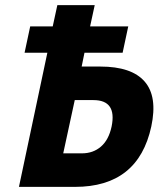

<svg xmlns="http://www.w3.org/2000/svg" viewBox="-20 -730 640 750"><path d="M54 0 165 -524H76L98 -627H186L204 -710H350L332 -627H481L459 -524H310L299 -470H372Q494 -470 545 -411.5Q596 -353 571 -236Q520 0 273 0ZM227 -131H300Q344 -131 374.5 -157.5Q405 -184 416 -236Q437 -339 345 -339H272Z"/></svg>

Font: Geist Mono Black
Style: Italic
Weight: 900
Italic angle: -12°
Monospace: yes
Designer: Basement.studio, Andrés Briganti, Mateo Zaragoza
Foundry: Basement.studio, Vercel, Andrés Briganti, Guido Ferreyra, Mateo Zaragoza
Version: Version 1.500; ttfautohint (v1.8.4.7-5d5b)